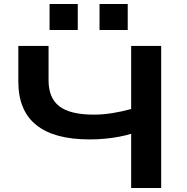

<svg xmlns="http://www.w3.org/2000/svg" viewBox="-20 -933 926 953"><path d="M631 0V-269Q606 -261 572 -254.5Q538 -248 500 -244.5Q462 -241 424 -241Q249 -241 160 -312.5Q71 -384 71 -528V-705H221V-535Q221 -446 275 -405Q329 -364 446 -364Q490 -364 537.5 -371.5Q585 -379 631 -392V-705H780V0ZM474 -784V-913H614V-784ZM226 -784V-913H366V-784Z"/></svg>

Font: Nunito Sans 10pt Expanded
Style: Bold
Weight: 700
Width: 7
Designer: Vernon Adams
Foundry: Vernon Adams
Version: Version 3.101;gftools[0.9.27]